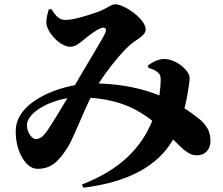

<svg xmlns="http://www.w3.org/2000/svg" viewBox="-20 -801 1040 895"><path d="M670 -496 671 -485C691 -479 705 -473 715 -464C728 -453 729 -444 729 -426C729 -409 727 -384 723 -356C649 -386 559 -408 440 -412C481 -476 540 -549 579 -585C614 -618 659 -633 659 -664C659 -712 560 -781 517 -781C497 -781 479 -761 437 -746C390 -729 323 -708 284 -708C254 -708 239 -729 219 -759L207 -757C202 -739 196 -718 196 -696C196 -656 256 -583 308 -583C333 -583 353 -602 368 -614C391 -633 425 -660 451 -670C470 -677 480 -667 470 -646C459 -621 381 -494 329 -404C208 -382 62 -313 54 -202C47 -113 94 -14 154 -14C213 -14 249 -41 294 -112C315 -141 363 -265 402 -345C547 -335 630 -285 690 -238C637 -109 538 -9 362 59L368 74C566 50 713 -21 787 -151C830 -108 859 -77 896 -77C943 -77 960 -111 961 -141C962 -192 940 -218 913 -243C895 -258 868 -278 840 -296C848 -327 853 -355 856 -374C859 -393 864 -419 864 -438C864 -472 801 -526 746 -526C719 -526 691 -512 670 -496ZM294 -343C269 -301 227 -231 203 -196C180 -162 166 -153 146 -153C126 -153 101 -193 106 -225C114 -276 200 -328 294 -343Z"/></svg>

Font: Source Han Serif KR Heavy
Style: Regular
Weight: 900
Designer: Ryoko NISHIZUKA 西塚涼子 (kana & ideographs); Frank Grießhammer (Latin, Greek & Cyrillic); Wenlong ZHANG 张文龙 (bopomofo); San
Foundry: Adobe
Version: Version 2.001;hotconv 1.1.0;makeotfexe 2.6.0